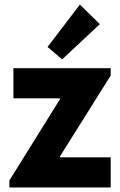

<svg xmlns="http://www.w3.org/2000/svg" viewBox="-20 -826 530 846"><path d="M21.5 -31.2 244.1 -388.7V-392.6H39.1V-525.4H467.8V-493.2L244.1 -136.7V-132.8H467.8V0H21.5ZM189.5 -619.1 332 -805.7 419.9 -719.7 253.9 -564.5Z"/></svg>

Font: Reddit Sans Chocolate ExtraBold
Style: Regular
Weight: 800
Designer: Stephen Hutchings
Foundry: Reddit
Version: Version 1.011